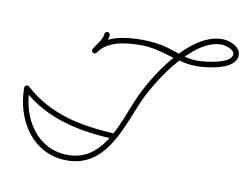

<svg xmlns="http://www.w3.org/2000/svg" viewBox="-71 -723 1071 834"><g transform="rotate(10 464.0 -306.0)"><path d="M348.3 -568C341.7 -567.8 336.5 -562.3 336.6 -555.7C337.1 -536.9 309.2 -503 298.3 -484.7C294.9 -479 296.8 -471.6 302.5 -468.2C308.2 -464.8 315.5 -466.7 318.9 -472.4C318.9 -472.4 318.9 -472.4 318.9 -472.4C332.8 -495.6 361.3 -530 360.6 -556.3C360.4 -562.9 354.9 -568.2 348.3 -568ZM318.7 -472C318.7 -472 318.7 -472 318.7 -472C355.7 -529.4 440.3 -536.9 501.9 -536.9C597.4 -536.9 666.8 -489 754.9 -489C799.9 -489 927.7 -502.2 927.7 -567.7C927.7 -605.9 875.9 -624.2 844.9 -624.2C701.9 -624.2 565.2 -407.8 517.4 -293.6C469.2 -178.5 423.2 -12 272 -12C132.2 -12 58.3 -139.6 58.3 -266.8C58.3 -273.4 52.9 -278.8 46.3 -278.8C39.7 -278.8 34.3 -273.4 34.3 -266.8C34.3 -126.2 118.6 12 272 12C437 12 486.9 -158.5 539.6 -284.4C582 -385.8 717.8 -600.2 844.9 -600.2C861.1 -600.2 903.7 -590 903.7 -567.7C903.7 -523.6 782.9 -513 754.9 -513C702.9 -513 663.3 -533.1 614.7 -546.9C577.9 -557.2 540 -560.9 501.9 -560.9C431 -560.9 340.7 -550.4 298.5 -485C294.9 -479.5 296.5 -472.1 302.1 -468.5C307.7 -464.9 315.1 -466.5 318.7 -472ZM38.2 -257.9C38.2 -257.9 38.2 -257.9 38.2 -257.9C156.2 -150.2 301 -122.5 455.9 -114.5C462.5 -114.1 468.1 -119.2 468.5 -125.9C468.8 -132.5 463.7 -138.1 457.1 -138.5C457.1 -138.5 457.1 -138.5 457.1 -138.5C308 -146.1 168.1 -171.9 54.4 -275.6C49.5 -280.1 41.9 -279.7 37.4 -274.8C32.9 -270 33.3 -262.4 38.2 -257.9Z"/></g></svg>

Font: FRB American Cursive Guidelines Arrows Light
Style: Italic
Weight: 300
Italic angle: -25°
Version: Version 2.0;Modular Font Editor K font №1